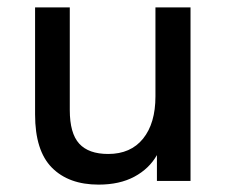

<svg xmlns="http://www.w3.org/2000/svg" viewBox="-20 -490 610 520"><path d="M247 10Q166 10 120.5 -36Q75 -82 75 -180V-470H169V-192Q169 -129 194.5 -101Q220 -73 273 -73Q334 -73 367.5 -114.5Q401 -156 401 -229V-470H496V0H405V-70Q384 -33 344 -11.5Q304 10 247 10Z"/></svg>

Font: Gantari Medium
Style: Regular
Weight: 500
Designer: Anugrah Pasau
Foundry: Lafontype
Version: Version 1.000; ttfautohint (v1.8.4.7-5d5b)